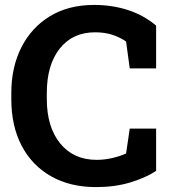

<svg xmlns="http://www.w3.org/2000/svg" viewBox="-20 -741 685 771"><path d="M365.7 10.3Q261.7 10.3 185.3 -33Q108.9 -76.2 67.1 -155.5Q25.4 -234.9 25.4 -343.3V-367.2Q25.4 -470.7 65.7 -550.5Q106 -630.4 180.4 -675.8Q254.9 -721.2 358.4 -721.2Q430.2 -721.2 493.7 -700.7Q557.1 -680.2 606.9 -638.2V-466.3H501L486.3 -574.2Q461.9 -591.3 431.2 -601.3Q400.4 -611.3 361.8 -611.3Q271.5 -611.3 219.7 -545.7Q168 -480 168 -368.2V-343.3Q168 -231 221.7 -165Q275.4 -99.1 368.2 -99.1Q398.9 -99.1 429.9 -106.2Q460.9 -113.3 486.3 -124.5L501 -224.6H606.9V-54.7Q565.4 -27.3 503.4 -8.5Q441.4 10.3 365.7 10.3Z"/></svg>

Font: Roboto Slab
Style: Bold
Weight: 700
Designer: Google
Version: Version 2.000; ttfautohint (v1.8.1.43-b0c9)